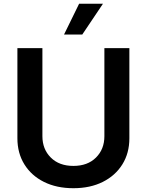

<svg xmlns="http://www.w3.org/2000/svg" viewBox="-20 -981 774 1012"><path d="M366.8 11Q278.1 11 211.6 -22.2Q145.2 -55.4 108.5 -114.7Q71.7 -174 71.7 -252.1V-727.3H203.5V-263.1Q203.5 -194.6 247.7 -150.6Q291.9 -106.5 366.8 -106.5Q441.8 -106.5 486 -150.6Q530.2 -194.6 530.2 -263.1V-727.3H661.9V-252.1Q661.9 -174 625 -114.7Q588.1 -55.4 521.8 -22.2Q455.6 11 366.8 11ZM413.7 -799H317.5L397 -961.3H522.7Z"/></svg>

Font: Linik Sans SemiBold
Style: Regular
Weight: 600
Designer: Rasmus Andersson (font), Cristiano Sobral (main changes)
Foundry: rsms
Version: Version 3.018;June 1, 2022;FontCreator 14.0.0.2814 64-bit; t